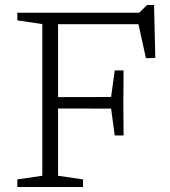

<svg xmlns="http://www.w3.org/2000/svg" viewBox="-20 -749 680 769"><path d="M475 -467 474 -336.5 475 -206.5H439.5L425 -314L185 -314.5V-360L425 -360.5L439.5 -467ZM569 -729H597L602 -517L564.5 -516L528.5 -679.5L561 -652H166.5V-698H537.5ZM212.5 -698V-45L312.5 -30.5V0H49.5V-30.5L149.5 -45V-652.5L49.5 -667.5V-698Z"/></svg>

Font: Newsreader 9pt Light
Style: Regular
Weight: 300
Designer: Hugues Gentile
Foundry: Production Type
Version: Version 1.003